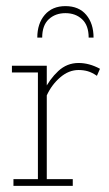

<svg xmlns="http://www.w3.org/2000/svg" viewBox="-20 -608 357 628"><path d="M24 0V-22H104V-371H19V-393H133V-310H123Q142 -349 170.5 -375.5Q199 -402 237 -402Q272 -402 307 -383L297 -360Q281 -371 267 -375Q253 -379 237 -379Q205 -379 177 -355Q149 -331 133 -296V-22H218V0ZM102 -485Q102 -531 126.5 -559.5Q151 -588 194 -588Q238 -588 262 -559.5Q286 -531 286 -485H270Q270 -525 248.5 -545Q227 -565 194 -565Q161 -565 139.5 -545Q118 -525 118 -485Z"/></svg>

Font: Rokkitt Thin
Style: Regular
Weight: 250
Version: Version 3.103